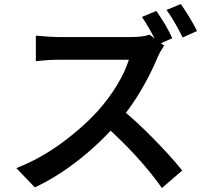

<svg xmlns="http://www.w3.org/2000/svg" viewBox="-20 -882 1040 964"><path d="M845 -690 772 -658Q733 -737 693 -797L765 -827Q818 -751 845 -690ZM969 -726 897 -694Q854 -781 816 -832L888 -862Q945 -778 969 -726ZM772 -596Q739 -515 686.5 -426Q634 -337 571 -265Q481 -162 374 -78Q267 6 155 59L62 -38Q180 -84 287 -162Q394 -240 473 -327Q529 -390 569 -457Q609 -524 627 -582H591H527H451H375H311H274Q223 -582 160 -575V-703Q235 -696 274 -696H314H380H457H534H598H636Q698 -696 731 -708L804 -653Q780 -616 772 -596ZM895 -26 793 62Q679 -99 501 -257L584 -339Q662 -276 749 -187.5Q836 -99 895 -26Z"/></svg>

Font: Merged Yaku Han JP SemiBold
Style: Regular
Weight: 600
Designer: Ryoko NISHIZUKA 西塚涼子 (kana, bopomofo & ideographs); Paul D. Hunt (Latin, Greek & Cyrillic); Sandoll Communications 산돌커뮤니
Foundry: Adobe
Version: Version 2.004